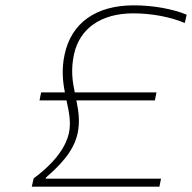

<svg xmlns="http://www.w3.org/2000/svg" viewBox="-20 -699 719 719"><path d="M566 -353H260C251 -395 245 -439 257 -495C278 -593 359 -649 479 -649C547 -649 617 -636 672 -613L679 -644C626 -666 552 -679 481 -679C339 -679 247 -613 222 -495C210 -440 215 -394 223 -353H134L128 -323H229C238 -281 247 -242 238 -200C228 -156 195 -97 106 -31L99 0H577L583 -30H151L152 -34C235 -105 261 -155 271 -201C280 -246 274 -284 266 -323H560Z"/></svg>

Font: LT Wave Text Thin Italic
Style: Regular
Weight: 100
Designer: Daniel Lyons
Version: Version 2.5 (Glyphs App)